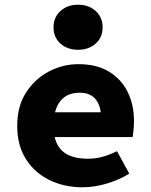

<svg xmlns="http://www.w3.org/2000/svg" viewBox="-20 -782 640 814"><path d="M330 12Q252 12 189 -19Q126 -50 89.5 -108Q53 -166 53 -249Q53 -331 90 -389Q127 -447 186.5 -478.5Q246 -510 313 -510Q390 -510 442.5 -478Q495 -446 521.5 -391.5Q548 -337 548 -270Q548 -249 546 -229.5Q544 -210 542 -201H172V-306H432L409 -277Q409 -332 386 -360.5Q363 -389 318 -389Q283 -389 258.5 -374Q234 -359 220.5 -327.5Q207 -296 207 -249Q207 -200 223.5 -169Q240 -138 272.5 -123.5Q305 -109 352 -109Q384 -109 413.5 -117Q443 -125 476 -141L528 -46Q485 -19 432 -3.5Q379 12 330 12ZM311 -571Q266 -571 236.5 -597Q207 -623 207 -666Q207 -709 236.5 -735.5Q266 -762 311 -762Q356 -762 385.5 -735.5Q415 -709 415 -666Q415 -623 385.5 -597Q356 -571 311 -571Z"/></svg>

Font: Source Code Pro ExtraBold
Style: Regular
Weight: 800
Monospace: yes
Designer: Paul D. Hunt, Teo Tuominen
Foundry: Adobe Systems Incorporated
Version: Version 1.018;hotconv 1.0.116;makeotfexe 2.5.65601